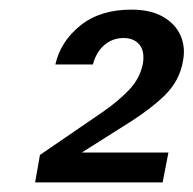

<svg xmlns="http://www.w3.org/2000/svg" viewBox="-20 -731 402 399"><path d="M53 -352 63 -409 193 -498Q225 -520 248 -544Q271 -568 277 -599Q281 -625 269.5 -638.5Q258 -652 237 -652Q214 -652 197 -637.5Q180 -623 173 -597H95Q106 -645 147 -678Q188 -711 253 -711Q293 -711 319 -696Q345 -681 355.5 -656.5Q366 -632 360 -603Q353 -563 322.5 -533Q292 -503 237 -469L150 -414H330L318 -352Z"/></svg>

Font: DM Sans 20pt Medium
Style: Italic
Weight: 500
Italic angle: -10°
Version: Version 4.004;gftools[0.9.30]